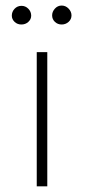

<svg xmlns="http://www.w3.org/2000/svg" viewBox="-20 -654 308 674"><path d="M109 0V-471H146V0ZM196.5 -568Q182.5 -568 172.8 -577.2Q163 -586.5 163 -600Q163 -613 172.8 -623.8Q182.5 -634.5 196.5 -634.5Q210.5 -634.5 220.8 -623.8Q231 -613 231 -600Q231 -586.5 220.8 -577.2Q210.5 -568 196.5 -568ZM55 -568Q41 -568 31.2 -577.2Q21.5 -586.5 21.5 -599Q21.5 -613 31.2 -623.2Q41 -633.5 55.5 -633.5Q69.5 -633.5 79.5 -623.2Q89.5 -613 89.5 -599Q89.5 -586.5 79.5 -577.2Q69.5 -568 55 -568Z"/></svg>

Font: Karla ExtraLight
Style: Regular
Weight: 250
Designer: Jonathan Pinhorn
Version: Version 2.004;gftools[0.9.33]